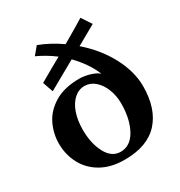

<svg xmlns="http://www.w3.org/2000/svg" viewBox="-186 -918 991 1057"><g transform="rotate(-30 310.0 -389.5)"><path d="M590 -291Q590 -149 518 -69.5Q446 10 301 10Q214 10 153 -25Q92 -60 61 -119Q30 -178 30 -248Q30 -311 58 -369Q86 -427 148 -464.5Q210 -502 306 -502Q336 -502 370.5 -492Q405 -482 425 -465Q394 -542 323 -615L145 -515L122 -581Q210 -632 268 -664Q215 -704 156 -731L196 -779Q269 -751 336 -704Q446 -768 479 -789L521 -726L397 -656Q488 -577 539 -480Q590 -383 590 -291ZM438 -269Q438 -317 421.5 -359.5Q405 -402 375.5 -427.5Q346 -453 310 -453Q273 -453 243.5 -426.5Q214 -400 198 -353.5Q182 -307 182 -248Q182 -161 214.5 -100Q247 -39 303 -39Q366 -39 402 -105Q438 -171 438 -269Z"/></g></svg>

Font: Trirong
Style: Bold
Weight: 700
Designer: Katatrad Team
Foundry: CadsonDemak
Version: Version 1.001